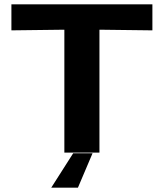

<svg xmlns="http://www.w3.org/2000/svg" viewBox="-20 -709 773 892"><path d="M218 163 320 3H410L342 163ZM33 -568V-689H688V-568L442 -571V0H279V-571Z"/></svg>

Font: Coval
Style: Black
Weight: 1000
Foundry: Context Ltd
Version: Version 001.000